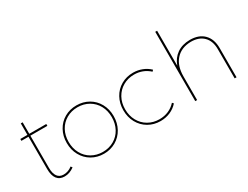

<svg xmlns="http://www.w3.org/2000/svg" viewBox="-68 -1261 2301 1780"><g transform="rotate(-30 1082.5 -371.0)"><path d="M338 -37Q288 0 234 0Q181 0 153.5 -36Q126 -72 126 -142V-487H50V-507H126V-630H146V-507H328V-487H146V-142Q146 -82 168.5 -51Q191 -20 234 -20Q284 -20 326 -53Z M906 -259Q906 -185 873.5 -126Q841 -67 783.5 -33.5Q726 0 655 0Q584 0 526.5 -33.5Q469 -67 436.5 -126Q404 -185 404 -259Q404 -333 436.5 -392Q469 -451 526.5 -484Q584 -517 655 -517Q726 -517 783.5 -484Q841 -451 873.5 -392Q906 -333 906 -259ZM424 -259Q424 -190 453.5 -135.5Q483 -81 536 -50.5Q589 -20 655 -20Q721 -20 774 -50.5Q827 -81 856.5 -135.5Q886 -190 886 -259Q886 -328 856.5 -382Q827 -436 774 -466.5Q721 -497 655 -497Q589 -497 536 -466.5Q483 -436 453.5 -382Q424 -328 424 -259Z M1261 -497Q1195 -497 1142 -466.5Q1089 -436 1059 -382Q1029 -328 1029 -259Q1029 -190 1059 -135.5Q1089 -81 1142 -50.5Q1195 -20 1261 -20Q1314 -20 1358.5 -39.5Q1403 -59 1435 -95L1448 -81Q1414 -42 1365.5 -21Q1317 0 1261 0Q1190 0 1132.5 -33.5Q1075 -67 1042.5 -126Q1010 -185 1010 -259Q1010 -333 1042.5 -392Q1075 -451 1132.5 -484Q1190 -517 1261 -517Q1312 -517 1357.5 -499Q1403 -481 1437 -448L1424 -434Q1355 -497 1261 -497Z M2072 -313V0H2052V-313Q2052 -400 2003.5 -448.5Q1955 -497 1869 -497Q1766 -495 1708 -430.5Q1650 -366 1650 -253V0H1630V-742H1650V-368Q1675 -438 1731 -477Q1787 -516 1869 -517Q1965 -517 2018.5 -463Q2072 -409 2072 -313Z"/></g></svg>

Font: Montserrat-Arabic Thin
Style: Regular
Weight: 250
Designer: Mohamed Gaber
Foundry: Kief Type Foundry
Version: Version 5.008